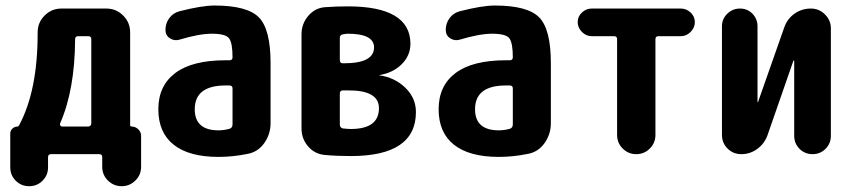

<svg xmlns="http://www.w3.org/2000/svg" viewBox="-20 -550 3040 685"><path d="M305.7 -110.4V-410.2Q305.7 -420.9 294.9 -420.9H258.8Q248 -420.9 248 -410.2Q247.1 -229.5 194.3 -109.4Q193.4 -105.5 195.3 -102.1Q197.3 -98.6 201.2 -98.6H294.9Q305.7 -99.6 305.7 -110.4ZM449.2 -98.6Q462.9 -98.6 473.1 -88.9Q483.4 -79.1 483.4 -65.4V44.9Q483.4 74.2 462.9 94.2Q442.4 114.3 414.1 114.3Q385.7 114.3 365.2 94.2Q344.7 74.2 344.7 44.9V10.7Q344.7 0 334 0H162.1Q151.4 0 151.4 10.7V46.9Q151.4 75.2 131.8 94.7Q112.3 114.3 84 114.3Q55.7 114.3 36.1 94.7Q16.6 75.2 16.6 46.9V-73.2Q16.6 -84 24.4 -91.3Q32.2 -98.6 43 -98.6Q45.9 -98.6 47.9 -102.5Q114.3 -225.6 114.3 -430.7V-434.6Q114.3 -469.7 139.2 -494.6Q164.1 -519.5 199.2 -519.5H359.4Q394.5 -519.5 419.4 -494.6Q444.3 -469.7 444.3 -434.6V-103.5Q444.3 -98.6 449.2 -98.6Z M809.6 -106.4V-234.4Q809.6 -245.1 798.8 -245.1H785.2Q674.8 -245.1 674.8 -160.2Q674.8 -85 759.8 -85Q779.3 -85 799.8 -90.8Q809.6 -94.7 809.6 -106.4ZM745.1 -530.3Q862.3 -530.3 903.8 -487.8Q945.3 -445.3 945.3 -325.2V-110.4Q945.3 -71.3 922.9 -39.6Q900.4 -7.8 863.3 -1Q810.5 9.8 759.8 9.8Q654.3 9.8 599.6 -33.7Q544.9 -77.1 544.9 -160.2Q544.9 -244.1 605.5 -289.6Q666 -335 785.2 -335H798.8Q809.6 -335 809.6 -345.7Q809.6 -396.5 797.4 -413.1Q785.2 -429.7 735.4 -429.7Q690.4 -429.7 619.1 -408.2Q601.6 -403.3 585.9 -413.6Q570.3 -423.8 570.3 -443.4Q570.3 -466.8 584 -485.4Q597.7 -503.9 620.1 -509.8Q700.2 -530.3 745.1 -530.3Z M1231.4 -89.8Q1332 -89.8 1332 -164.1Q1332 -228.5 1220.7 -227.5H1203.1Q1192.4 -227.5 1192.4 -215.8V-105.5Q1192.4 -94.7 1203.1 -91.8Q1221.7 -89.8 1231.4 -89.8ZM1192.4 -415V-335.9Q1192.4 -324.2 1203.1 -324.2H1207Q1314.5 -324.2 1314.5 -380.9Q1314.5 -429.7 1220.7 -429.7Q1215.8 -429.7 1204.1 -427.7Q1192.4 -425.8 1192.4 -415ZM1334 -281.2Q1388.7 -273.4 1426.3 -236.8Q1463.9 -200.2 1463.9 -150.4Q1463.9 6.8 1231.4 6.8Q1181.6 6.8 1139.6 2.9Q1103.5 0 1079.6 -27.3Q1055.7 -54.7 1055.7 -91.8V-427.7Q1055.7 -464.8 1079.6 -493.2Q1103.5 -521.5 1139.6 -524.4Q1181.6 -527.3 1220.7 -527.3Q1443.4 -527.3 1444.3 -394.5Q1444.3 -351.6 1413.1 -320.8Q1381.8 -290 1334 -282.2Q1333 -282.2 1333 -281.2Z M1809.6 -106.4V-234.4Q1809.6 -245.1 1798.8 -245.1H1785.2Q1674.8 -245.1 1674.8 -160.2Q1674.8 -85 1759.8 -85Q1779.3 -85 1799.8 -90.8Q1809.6 -94.7 1809.6 -106.4ZM1745.1 -530.3Q1862.3 -530.3 1903.8 -487.8Q1945.3 -445.3 1945.3 -325.2V-110.4Q1945.3 -71.3 1922.9 -39.6Q1900.4 -7.8 1863.3 -1Q1810.5 9.8 1759.8 9.8Q1654.3 9.8 1599.6 -33.7Q1544.9 -77.1 1544.9 -160.2Q1544.9 -244.1 1605.5 -289.6Q1666 -335 1785.2 -335H1798.8Q1809.6 -335 1809.6 -345.7Q1809.6 -396.5 1797.4 -413.1Q1785.2 -429.7 1735.4 -429.7Q1690.4 -429.7 1619.1 -408.2Q1601.6 -403.3 1585.9 -413.6Q1570.3 -423.8 1570.3 -443.4Q1570.3 -466.8 1584 -485.4Q1597.7 -503.9 1620.1 -509.8Q1700.2 -530.3 1745.1 -530.3Z M2409.2 -519.5Q2428.7 -519.5 2443.8 -505.4Q2459 -491.2 2459 -471.2Q2459 -451.2 2443.8 -436Q2428.7 -420.9 2409.2 -420.9H2329.1Q2318.4 -420.9 2318.4 -410.2V-68.4Q2318.4 -40 2298.3 -20Q2278.3 0 2250 0Q2221.7 0 2201.7 -20Q2181.6 -40 2181.6 -68.4V-410.2Q2181.6 -420.9 2170.9 -420.9H2090.8Q2071.3 -420.9 2056.2 -436Q2041 -451.2 2041 -471.2Q2041 -491.2 2056.2 -505.4Q2071.3 -519.5 2090.8 -519.5Z M2873 -519.5Q2902.3 -519.5 2923.3 -498.5Q2944.3 -477.5 2944.3 -449.2V-65.4Q2944.3 -38.1 2925.3 -19Q2906.2 0 2878.9 0Q2851.6 0 2832.5 -19Q2813.5 -38.1 2813.5 -65.4V-333Q2813.5 -334 2812 -334Q2810.5 -334 2810.5 -333L2717.8 -66.4Q2707 -37.1 2681.6 -18.6Q2656.2 0 2625 0Q2595.7 0 2575.7 -20Q2555.7 -40 2555.7 -69.3V-456.1Q2555.7 -482.4 2574.7 -501Q2593.8 -519.5 2620.1 -519.5Q2646.5 -519.5 2664.6 -501Q2682.6 -482.4 2682.6 -456.1V-186.5Q2682.6 -185.5 2683.6 -185.5Q2684.6 -185.5 2684.6 -186.5L2778.3 -453.1Q2789.1 -483.4 2814.9 -501.5Q2840.8 -519.5 2873 -519.5Z"/></svg>

Font: Rounded-X Mgen+ 1mn bold
Style: Bold
Weight: 700
Designer: [Source Han Sans]
Ryoko NISHIZUKA  (kana & ideographs); Paul D. Hunt (Latin, Greek & Cyrillic); Wenlong ZHANG  (bopomofo
Version: Version 1.059.20150602